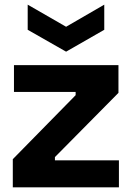

<svg xmlns="http://www.w3.org/2000/svg" viewBox="-20 -805 566 825"><path d="M35 0V-121L305 -396V-410H40V-525H489V-406L216 -130V-116H491V0ZM99 -785 264 -690 428 -785V-677L264 -583L99 -677Z"/></svg>

Font: Bricolage Grotesque 10pt Bricolage Grotesque 10pt Regular
Style: Bold
Weight: 700
Designer: Mathieu Triay
Foundry: Atelier Triay
Version: Version 1.000; ttfautohint (v1.8.4.7-5d5b);gftools[0.9.32]